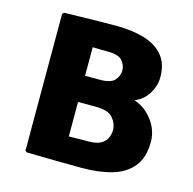

<svg xmlns="http://www.w3.org/2000/svg" viewBox="-87 -643 737 734"><g transform="rotate(15 281.0 -275.5)"><path d="M79.5 -551.5Q105.5 -552 141.8 -553Q178 -554 216 -554.5Q254 -555 286.5 -555Q348.5 -555 396.5 -540.8Q444.5 -526.5 471.8 -494.2Q499 -462 499 -409Q499 -374 479.2 -342.5Q459.5 -311 426 -298Q469.5 -284.5 498.8 -245.2Q528 -206 528 -160.5Q528 -98.5 499 -62.5Q470 -26.5 418.5 -11.2Q367 4 299 4Q247 4 192.8 3Q138.5 2 79.5 1L73.5 -4V-545.5ZM279.5 -451.5Q269.5 -451.5 252 -451.8Q234.5 -452 219.5 -452.5V-339.5H278.5Q321.5 -339.5 336.8 -357.2Q352 -375 352 -396Q352 -417 337 -434.2Q322 -451.5 279.5 -451.5ZM219.5 -99.5Q240 -100 260.2 -100.2Q280.5 -100.5 297.5 -100.5Q329.5 -100.5 346.8 -110.8Q364 -121 370.2 -136.2Q376.5 -151.5 376.5 -167Q376.5 -191.5 358 -213.8Q339.5 -236 289 -236H219.5Z"/></g></svg>

Font: Signika Negative SC
Style: Bold
Weight: 700
Designer: Anna Giedryś
Foundry: Anna Giedryś
Version: Version 2.000; ttfautohint (v1.8.3) -l 8 -r 50 -G 200 -x 9 -